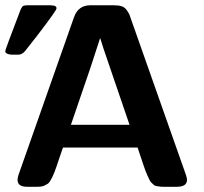

<svg xmlns="http://www.w3.org/2000/svg" viewBox="-25 -714 778 734"><path d="M-4.9 -519Q-4.9 -523.9 53.2 -675.8Q58.1 -687 62.5 -690.4Q66.9 -693.8 78.1 -693.8H168Q168.9 -693.8 172.4 -693.4Q175.8 -692.9 177.5 -692.9Q179.2 -692.9 181.6 -692.4Q184.1 -691.9 185.5 -690.9Q187 -689.9 188.5 -689Q189.9 -688 190.4 -686Q190.9 -684.1 190.9 -681.2Q190.9 -674.3 118.2 -579.1Q90.3 -543 71.8 -520Q59.6 -504.9 44.9 -504.9H19Q-4.9 -506.8 -4.9 -519ZM42 -26.9Q42 -33.7 45.9 -45.9L257.8 -647.9Q273.9 -693.8 319.8 -693.8H411.1Q429.2 -693.8 440.7 -689.9Q452.1 -686 460 -674.6Q467.8 -663.1 470 -658Q472.2 -652.8 478 -634.8L686 -44.9Q689.9 -32.7 689.9 -26.9Q689.9 0 651.9 0H599.1Q590.3 0 584.2 -1Q578.1 -2 572 -2.9Q565.9 -3.9 561.5 -8.5Q557.1 -13.2 553.5 -16.1Q549.8 -19 545.9 -27.6Q542 -36.1 539.1 -42Q536.1 -47.9 531 -61.5Q525.9 -75.2 522.5 -85.7Q519 -96.2 512.5 -115.5Q505.9 -134.8 501 -149.9H215.8Q210 -133.8 202.9 -112.8Q195.8 -91.8 192.4 -81.3Q189 -70.8 183.6 -56.9Q178.2 -43 175 -36.9Q171.9 -30.8 167 -22.5Q162.1 -14.2 157.5 -11.5Q152.8 -8.8 146.5 -5.4Q140.1 -2 133.1 -1Q126 0 116.2 0H78.1Q42 0 42 -26.9ZM246.1 -236.8H470.2L371.1 -526.9L357.9 -568.8L320.8 -455.1Z"/></svg>

Font: CMU Sans Serif
Style: Bold
Weight: 700
Version: Version 0.7.0